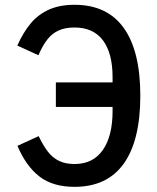

<svg xmlns="http://www.w3.org/2000/svg" viewBox="-20 -748 640 782"><path d="M51 -154 137.5 -193.5Q157 -153 176 -129Q195 -105 220.8 -92.5Q246.5 -80 283.5 -80Q359 -80 398.8 -137Q438.5 -194 438.5 -296V-312.5H207.5V-412.5H438.5V-433.5Q438.5 -531.5 399.2 -583.8Q360 -636 283.5 -636Q246 -636 219.5 -624.2Q193 -612.5 173.5 -588Q154 -563.5 136.5 -523L50.5 -562.5Q75 -617 105.5 -653.2Q136 -689.5 179.8 -709Q223.5 -728.5 283.5 -728.5Q416.5 -728.5 484 -634.2Q551.5 -540 551.5 -358Q551.5 -176 484 -81.5Q416.5 13 283.5 13Q195 13 140.5 -29.2Q86 -71.5 51 -154Z"/></svg>

Font: JuliaMono SemiBold
Style: Regular
Weight: 600
Monospace: yes
Designer: cormullion
Foundry: corm
Version: Version 0.055; ttfautohint (v1.8.4)